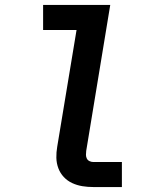

<svg xmlns="http://www.w3.org/2000/svg" viewBox="-20 -755 640 775"><path d="M357 0Q334 0 312.5 -3.5Q291 -7 271.5 -16Q252 -25 237.5 -40.5Q223 -56 215.5 -76Q208 -96 207.5 -118Q207 -140 211 -163L289 -634H154V-735H425L328 -146Q327 -138 327 -130Q327 -122 330.5 -115Q334 -108 341.5 -104.5Q349 -101 357 -101H472V0Z"/></svg>

Font: Iosevka SS04 Extended Oblique
Style: Bold
Weight: 700
Width: 7
Italic angle: -9°
Monospace: yes
Designer: Belleve Invis
Foundry: Belleve Invis
Version: Version 19.0.0; ttfautohint (v1.8.4)